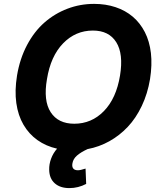

<svg xmlns="http://www.w3.org/2000/svg" viewBox="-20 -757 822 979"><path d="M745 -353.7Q732.6 -279.1 702.9 -216.8Q673.3 -154.5 631.4 -110.1Q589.5 -65.7 537.5 -36.8Q485.4 -7.8 426.5 3.2Q392 19.2 372.5 36.2Q353 53.3 349.4 75.6Q346.2 92.7 353.3 101.9Q360.4 111.2 377.5 111.2Q389.6 111.2 416.2 102.6L419.4 180.8Q378.9 202.1 333.8 202.1Q286.6 202.1 259.1 177.6Q231.5 153.1 230.8 108.3Q230.1 80.6 240.4 52.4Q250.7 24.1 271 1.1Q214.5 -11.7 171 -42.6Q127.5 -73.5 99.8 -120.9Q72.1 -168.3 63.2 -231.4Q54.3 -294.4 66.8 -371.8Q81 -457.4 117.7 -527Q154.5 -596.6 206.7 -642.2Q258.9 -687.9 323.7 -712.5Q388.5 -737.2 459.9 -737.2Q518.8 -737.2 569.1 -720.5Q619.3 -703.8 657 -671.9Q694.6 -639.9 718.6 -593.2Q742.5 -546.5 749.5 -486.5Q756.4 -426.5 745 -353.7ZM592 -371.8Q610.1 -482.2 572.8 -541.7Q535.5 -601.2 453.8 -601.2Q365.1 -601.2 301.7 -535.9Q238.3 -470.5 219.5 -353.7Q200.3 -243.6 238.5 -184.8Q276.6 -126.1 358.7 -126.1Q447.1 -126.1 509.9 -190.7Q572.8 -255.3 592 -371.8Z"/></svg>

Font: Karasuma Gothic
Style: Bold Italic
Weight: 700
Italic angle: 9.39998°
Designer: Rasmus Andersson / Ryoko Nishizuka
Foundry: Genbu
Version: Version 1.00